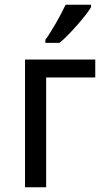

<svg xmlns="http://www.w3.org/2000/svg" viewBox="-20 -786 440 806"><path d="M379.9 -460.9H173.8V0H85V-536.1H379.9ZM170.4 -619.1Q181.2 -633.3 192.6 -651.9Q204.1 -670.4 215.6 -690.2Q227.1 -710 237.3 -729.7Q247.6 -749.5 255.4 -766.1H362.3V-755.9Q354.5 -742.7 339.1 -722.9Q323.7 -703.1 304.9 -681.6Q286.1 -660.2 266.4 -639.9Q246.6 -619.6 229.5 -606H170.4Z"/></svg>

Font: Genotype
Style: Regular
Weight: 400
Foundry: Ascender Corporation
Version: Version 1.00